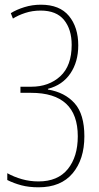

<svg xmlns="http://www.w3.org/2000/svg" viewBox="-20 -561 421 817"><path d="M26 -505 35 -482Q57 -496 87.5 -506Q118 -516 153 -516Q220 -516 252.5 -476Q285 -436 285 -370Q285 -281 236.5 -236.5Q188 -192 113 -192H67V-166H112Q311 -166 311 19Q311 106 268.5 158.5Q226 211 144 211Q107 211 73.5 201.5Q40 192 11 176V205Q39 219 71 227.5Q103 236 144 236Q239 236 289 176.5Q339 117 339 19Q339 -75 297.5 -121.5Q256 -168 184 -180V-183Q246 -199 279.5 -248.5Q313 -298 313 -368Q313 -445 273.5 -493Q234 -541 154 -541Q117 -541 83.5 -530.5Q50 -520 26 -505Z"/></svg>

Font: Noto Sans Display SemiCondensed Thin
Style: Regular
Weight: 250
Width: 4
Designer: Monotype Design team
Foundry: Monotype Imaging Inc.
Version: 1.000